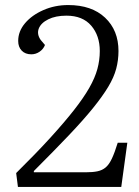

<svg xmlns="http://www.w3.org/2000/svg" viewBox="-20 -740 550 760"><path d="M52 -578Q52 -616 79 -648Q106 -680 151.5 -700Q197 -720 250 -720Q343 -720 396 -670Q449 -620 449 -538Q449 -502 440 -468Q431 -434 408.5 -396.5Q386 -359 348 -312Q310 -265 252.5 -204.5Q195 -144 114 -63V-58H319Q347 -58 366 -62Q385 -66 398.5 -77.5Q412 -89 423 -112.5Q434 -136 446 -175H484L460 0H51L44 -55Q123 -133 179 -194.5Q235 -256 273 -304.5Q311 -353 333.5 -392.5Q356 -432 365.5 -467Q375 -502 375 -538Q375 -599 341 -638.5Q307 -678 243 -678Q200 -678 171 -663.5Q142 -649 133.5 -627Q125 -605 141 -582L158 -562Q152 -546 137 -535.5Q122 -525 104 -525Q80 -525 66 -539.5Q52 -554 52 -578Z"/></svg>

Font: Literata 24pt Light
Style: Italic
Weight: 300
Italic angle: -2°
Designer: Latin by Veronika Burian and Jose Scaglione. Greek by Irene Vlachou. Cyrillic by Vera Evstafieva
Foundry: TypeTogether
Version: Version 3.103;gftools[0.9.29]